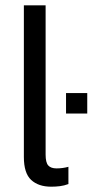

<svg xmlns="http://www.w3.org/2000/svg" viewBox="-20 -694 352 724"><path d="M173 10Q125 10 97.5 -15.5Q70 -41 70 -102V-674H152V-111Q152 -81 162 -70Q172 -59 193 -59Q216 -59 238 -65V0Q222 6 206 8Q190 10 173 10ZM229 -266V-343H309V-266Z"/></svg>

Font: Kanit Light
Style: Regular
Weight: 300
Designer: Katatrad Team
Foundry: CadsonDemak
Version: Version 2.000; ttfautohint (v1.8.3)